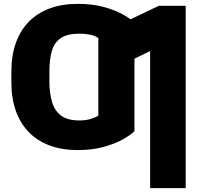

<svg xmlns="http://www.w3.org/2000/svg" viewBox="-20 -757 1009 981"><path d="M667 -471.7V-86.9Q647.5 -66.9 606.9 -44.4Q566.4 -22 508.5 -6.1Q450.7 9.8 377.9 9.8Q297.4 9.8 234.4 -13.4Q171.4 -36.6 127.7 -81.3Q84 -126 61 -190.4Q38.1 -254.9 38.1 -336.9V-377.9L232.4 -378.9V-336.9Q232.9 -278.8 246.3 -234.6Q259.8 -190.4 292.7 -166Q325.7 -141.6 384.8 -141.6Q419.4 -141.6 444.6 -149.7Q469.7 -157.7 482.4 -166V-471.7ZM667 -640.6V-261.7L482.4 -258.8V-562.5Q465.3 -575.2 439 -580.1Q412.6 -585 385.7 -585Q323.2 -585 290 -562Q256.8 -539.1 244.6 -495.8Q232.4 -452.6 232.4 -390.6V-339.8L38.1 -340.8V-390.6Q38.1 -473.1 61 -537.6Q84 -602.1 127.7 -646.5Q171.4 -690.9 234.4 -714.1Q297.4 -737.3 377.9 -737.3Q451.2 -737.3 509 -721.7Q566.9 -706.1 607.2 -683.6Q647.5 -661.1 667 -640.6ZM928.7 -727.5V204.1H747.1V-496.1L562.5 -406.2V-618.2L792 -727.5Z"/></svg>

Font: Inter 28pt Black
Style: Regular
Weight: 900
Designer: Rasmus Andersson
Foundry: rsms
Version: Version 4.001;git-66647c0bb